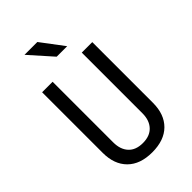

<svg xmlns="http://www.w3.org/2000/svg" viewBox="-282 -1055 1164 1164"><g transform="rotate(-45 300.0 -473.0)"><path d="M300 10Q197 10 141 -46Q85 -102 85 -200V-720H175V-200Q175 -140 207 -105Q239 -70 300 -70Q360 -70 392.5 -105Q425 -140 425 -200V-720H515V-200Q515 -101 459 -45.5Q403 10 300 10ZM170 -956H280L390 -810H300Z"/></g></svg>

Font: JetBrainsMono NF
Style: Regular
Weight: 400
Monospace: yes
Designer: Philipp Nurullin, Konstantin Bulenkov
Foundry: JetBrains
Version: Version 1.0.2; ttfautohint (v1.8.3)